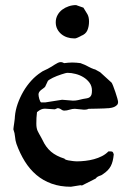

<svg xmlns="http://www.w3.org/2000/svg" viewBox="-20 -709 499 735"><path d="M31.2 -213.9Q31.2 -216.3 32.2 -223.4Q33.2 -230.5 34.4 -238.5Q35.6 -246.6 36.4 -253.9Q37.1 -261.2 37.1 -263.7Q39.1 -287.1 47.6 -311.5Q56.2 -335.9 69.3 -358.6Q82.5 -381.3 99.9 -400.4Q117.2 -419.4 137.7 -432.6Q138.2 -433.6 142.8 -436Q147.5 -438.5 152.8 -440.9Q158.2 -443.4 163.1 -445.8Q168 -448.2 168.9 -449.2Q172.4 -450.7 178 -454.3Q183.6 -458 189.5 -461.7Q195.3 -465.3 201.2 -468.3Q207 -471.2 211.9 -471.2Q216.3 -471.2 219 -470.2Q221.7 -469.2 225.6 -467.3Q233.9 -468.3 241.5 -469Q249 -469.7 256.8 -469.7Q265.1 -469.7 272.5 -469Q279.8 -468.3 288.1 -467.3Q288.1 -467.3 290 -466.6Q292 -465.8 294.4 -464.8Q296.9 -463.9 299.3 -462.9Q301.8 -461.9 303.2 -461.4Q304.7 -460.9 309.1 -458.7Q313.5 -456.5 318.8 -453.6Q324.2 -450.7 329.1 -448.5Q334 -446.3 335.9 -445.8Q335.9 -445.3 339.4 -444.3Q342.8 -443.4 343.8 -443.4L363.3 -432.6L407.2 -392.6Q409.2 -390.1 413.3 -379.6Q417.5 -369.1 421.6 -356.7Q425.8 -344.2 429 -333Q432.1 -321.8 432.1 -318.4Q432.1 -311.5 428.2 -307.4Q424.3 -303.2 418.9 -300.5Q413.6 -297.9 407.5 -296.6Q401.4 -295.4 397 -294.9H395Q390.1 -294.4 379.2 -293.9Q368.2 -293.5 356.2 -293.2Q344.2 -293 333.7 -292.7Q323.2 -292.5 319.3 -292.5Q314 -290 309.8 -289.6Q305.7 -289.1 301.3 -289.1L266.6 -292.5Q256.8 -292.5 246.3 -289.1Q235.8 -285.6 226.1 -285.6Q219.7 -285.6 213.6 -290.3Q207.5 -294.9 200.2 -294.9Q199.2 -294.9 195.1 -292.7Q190.9 -290.5 189 -290.5L151.9 -293Q144 -293 137.2 -290Q130.4 -287.1 121.6 -279.8Q120.1 -267.1 119.6 -257.6Q119.1 -248 119.1 -236.3Q119.1 -226.1 120.4 -219.7Q121.6 -213.4 124 -207.8Q126.5 -202.1 129.9 -196.5Q133.3 -190.9 137.7 -182.6L142.6 -173.3Q155.3 -145.5 175.3 -128.4Q195.3 -111.3 227.1 -101.6Q227.1 -99.1 234.1 -96.9Q241.2 -94.7 250 -93.8Q260.3 -91.8 273.4 -91.3Q289.6 -91.3 306.6 -93.3Q323.7 -95.2 339.8 -99.6Q356 -104 370.4 -111.3Q384.8 -118.7 395 -129.4H402.8Q408.7 -129.4 410.9 -127.7Q413.1 -126 415.5 -118.2Q414.1 -104 411.4 -93Q408.7 -82 404.1 -73.2Q399.4 -64.5 392.1 -56.9Q384.8 -49.3 373 -41.5Q369.1 -38.6 365.7 -37.4Q362.3 -36.1 359.4 -35.2Q356.4 -34.2 353.3 -32.2Q350.1 -30.3 346.2 -25.4L293.9 1L288.1 0L251.5 5.9Q210.4 5.9 177.7 -5.9Q145 -17.6 119.4 -39.3Q93.8 -61 75 -91.3Q56.2 -121.6 43 -158.2Q38.6 -171.4 37.6 -185.3Q36.6 -199.2 31.2 -213.9ZM127.4 -347.2Q127.4 -344.7 128.2 -339.8Q128.9 -335 130.4 -330.1Q131.8 -325.2 133.8 -321.3Q135.7 -317.4 137.7 -316.9H152.8L217.8 -327.1L259.3 -323.7Q270 -323.7 278.6 -325.7Q287.1 -327.6 297.4 -330.1Q306.6 -331.5 313.2 -332.8Q319.8 -334 324 -337.4Q328.1 -340.8 330.1 -346.4Q332 -352.1 332 -362.3Q332 -379.4 322.8 -392.1Q313.5 -404.8 299.6 -413.3Q285.6 -421.9 269.3 -426Q252.9 -430.2 238.8 -430.2Q235.4 -430.2 229 -428.5Q222.7 -426.8 214.6 -424.1Q206.5 -421.4 198 -418.2Q189.5 -415 182.4 -411.4Q175.3 -407.7 169.9 -404.5Q164.6 -401.4 163.1 -398.9L152.8 -377Q149.9 -373.5 145.5 -370.6Q141.1 -367.7 137 -364.3Q132.8 -360.8 130.1 -356.7Q127.4 -352.5 127.4 -347.2ZM193.4 -623.5Q193.4 -638.7 200.2 -651.1Q207 -663.6 218 -671.9Q229 -680.2 242.7 -684.8Q256.3 -689.5 270.5 -689.5H271.5Q272.9 -689 276.9 -687.5Q280.8 -686 285.2 -684.6Q289.6 -683.1 293.7 -681.6Q297.9 -680.2 299.3 -679.7Q308.6 -665.5 314.7 -654.5Q320.8 -643.6 320.8 -626.5Q320.8 -607.9 314.5 -593Q308.1 -578.1 289.6 -571.3Q289.6 -570.8 289.1 -570.8Q287.6 -569.8 284.4 -568.4Q281.2 -566.9 278.1 -565.4Q274.9 -564 272 -563Q269 -562 268.1 -562H263.2Q249.5 -562 237.1 -566.2Q224.6 -570.3 214.8 -578.4Q205.1 -586.4 199.2 -597.9Q193.4 -609.4 193.4 -623.5Z"/></svg>

Font: IM FELL English
Style: Regular
Weight: 400
Designer: Igino Marini
Foundry: Igino Marini
Version: 3.00